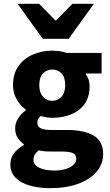

<svg xmlns="http://www.w3.org/2000/svg" viewBox="-20 -773 574 1004"><path d="M241.8 210.9Q184.1 210.9 136.8 197.6Q89.5 184.3 61.8 156.8Q34.2 129.3 34.2 85.2Q34.2 54 52.5 29.2Q70.8 4.4 104.6 -14.7V-18.7Q85.8 -32.2 72.5 -52.4Q59.3 -72.6 59.3 -102.9Q59.3 -130.2 75.3 -154.7Q91.3 -179.3 114.6 -195.9V-199.9Q88.5 -218.2 68.2 -251.9Q48 -285.6 48 -328.6Q48 -388.1 77 -428.2Q106 -468.2 152.9 -488.2Q199.8 -508.1 253.2 -508.1Q274 -508.1 293.7 -505Q313.4 -502 330 -496.1H511.4V-389H428.4V-385Q438.4 -372 443.4 -356.6Q448.5 -341.3 448.5 -322Q448.5 -265.8 422.4 -229.3Q396.3 -192.9 351.8 -174.9Q307.4 -156.9 253.2 -156.9Q239.6 -156.9 224.6 -159.2Q209.6 -161.5 192.6 -166.6Q184 -158.5 179.7 -150.9Q175.3 -143.3 175.3 -129.7Q175.3 -111.7 192.4 -102.5Q209.4 -93.3 249.6 -93.3H330Q421.5 -93.3 470.5 -63.6Q519.4 -33.9 519.4 32.8Q519.4 84.3 485.4 124.5Q451.4 164.8 389.2 187.8Q326.9 210.9 241.8 210.9ZM253.2 -245.9Q272.5 -245.9 287.7 -255.3Q302.9 -264.6 311.9 -283Q320.9 -301.4 320.9 -328.6Q320.9 -368.9 301.7 -389.1Q282.5 -409.3 253.2 -409.3Q223.9 -409.3 204.7 -389.1Q185.5 -368.9 185.5 -328.6Q185.5 -301.4 194.5 -283Q203.5 -264.6 218.7 -255.3Q233.8 -245.9 253.2 -245.9ZM265.2 118.7Q298.3 118.7 323.7 110.8Q349.2 102.9 363.9 89Q378.7 75 378.7 57.9Q378.7 34 359.1 26.7Q339.4 19.4 303 19.4H251.6Q226.1 19.4 210.4 17.8Q194.6 16.2 182 13.1Q168.3 24.7 161.7 36.3Q155.2 47.9 155.2 61.7Q155.2 90 185.5 104.3Q215.8 118.7 265.2 118.7ZM203.7 -570 72 -753H184.4L269.4 -666.6H273.4L358.5 -753H470.9L339.1 -570Z"/></svg>

Font: Source Sans 3
Style: Regular
Weight: 200
Designer: Paul D. Hunt
Foundry: Adobe
Version: Version 3.046;hotconv 1.0.118;makeotfexe 2.5.65603